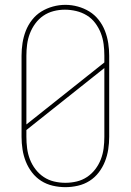

<svg xmlns="http://www.w3.org/2000/svg" viewBox="-20 -765 540 793"><path d="M250 8Q224 8 198 2Q172 -4 150 -18Q128 -32 112 -53Q96 -74 86.5 -98Q77 -122 73 -148Q69 -174 69 -200V-535Q69 -561 73 -587Q77 -613 86.5 -637.5Q96 -662 112.5 -683Q129 -704 151 -717.5Q173 -731 198.5 -738Q224 -745 250 -745Q276 -745 301.5 -738Q327 -731 349 -717.5Q371 -704 387.5 -683Q404 -662 413.5 -637.5Q423 -613 427 -587Q431 -561 431 -535V-200Q431 -174 427 -148Q423 -122 413.5 -98Q404 -74 388 -53Q372 -32 350 -18Q328 -4 302 2Q276 8 250 8ZM89 -251 411 -507V-535Q411 -559 408 -582.5Q405 -606 396.5 -628Q388 -650 373.5 -669.5Q359 -689 338.5 -701.5Q318 -714 294.5 -719.5Q271 -725 248 -725Q224 -725 201 -719Q178 -713 159 -700Q140 -687 126 -668Q112 -649 103.5 -627Q95 -605 92 -581.5Q89 -558 89 -535ZM250 -10Q274 -10 297 -15.5Q320 -21 339.5 -34Q359 -47 373.5 -66Q388 -85 396.5 -107Q405 -129 408 -152.5Q411 -176 411 -200V-484L89 -228V-200Q89 -176 92 -152.5Q95 -129 103.5 -107Q112 -85 126.5 -66Q141 -47 160.5 -34Q180 -21 203 -15.5Q226 -10 250 -10Z"/></svg>

Font: Iosevka Slab Thin
Style: Regular
Weight: 100
Monospace: yes
Designer: Belleve Invis
Foundry: Belleve Invis
Version: Version 11.1.0; ttfautohint (v1.8.3)